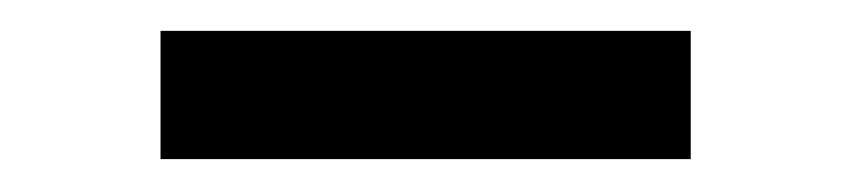

<svg xmlns="http://www.w3.org/2000/svg" viewBox="-20 -730 541 122"><path d="M418.9 -710.4V-628.9H82V-710.4Z"/></svg>

Font: Mardoto
Style: Bold
Weight: 700
Designer: Christian Robertson, Vahan Hovhannisyan
Foundry: Google
Version: Version 1.000